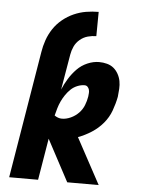

<svg xmlns="http://www.w3.org/2000/svg" viewBox="-53 -785 606 827"><g transform="rotate(5 250.0 -371.5)"><path d="M109 -549Q113 -575 122 -601Q131 -627 146.5 -650.5Q162 -674 184.5 -692.5Q207 -711 233 -722.5Q259 -734 286 -738.5Q313 -743 340 -743L339 -638Q321 -638 302.5 -633Q284 -628 268.5 -615Q253 -602 245 -584.5Q237 -567 234 -549ZM18 0 109 -549H234L208 -396Q218 -420 232.5 -443.5Q247 -467 266 -486.5Q285 -506 310.5 -517Q336 -528 361 -528Q379 -528 395.5 -523.5Q412 -519 424 -509Q436 -499 444 -484.5Q452 -470 455 -454Q458 -438 457 -420.5Q456 -403 454 -386Q448 -355 437 -325Q426 -295 405 -270Q384 -245 356 -227Q328 -209 298 -198L405 0H269L173 -180L143 0ZM222 -271Q241 -271 260.5 -280Q280 -289 294.5 -304Q309 -319 316.5 -338Q324 -357 327 -376Q328 -384 328.5 -391.5Q329 -399 327 -406Q325 -413 320 -418Q315 -423 307 -423Q292 -423 276 -416.5Q260 -410 248 -398.5Q236 -387 226.5 -373Q217 -359 210 -344Q203 -329 198.5 -313.5Q194 -298 190 -282Q197 -277 205 -274Q213 -271 222 -271Z"/></g></svg>

Font: Iosevka Extrabold
Style: Italic
Weight: 800
Italic angle: -9°
Monospace: yes
Designer: Belleve Invis
Foundry: Belleve Invis
Version: Version 32.5.0; ttfautohint (v1.8.4)